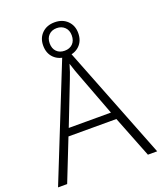

<svg xmlns="http://www.w3.org/2000/svg" viewBox="-160 -990 919 1092"><g transform="rotate(-20 300.0 -444.5)"><path d="M444.8 -252H154.8L55.2 0H0L287.1 -716.8H318.8L600.1 0H543.9ZM172.9 -296.9H428.2L331.1 -554.2Q318.8 -584.5 301.8 -638.2Q288.6 -591.3 272.9 -553.2ZM408.2 -786.1Q408.2 -738.8 378.9 -710.4Q349.6 -682.1 302.2 -682.1Q254.9 -682.1 225.6 -710.4Q196.3 -738.8 196.3 -786.1Q196.3 -832 225.6 -860.6Q254.9 -889.2 302.2 -889.2Q349.6 -889.2 378.9 -860.4Q408.2 -831.5 408.2 -786.1ZM235.4 -786.1Q235.4 -753.9 253.7 -735.6Q272 -717.3 302.2 -717.3Q332.5 -717.3 350.8 -735.6Q369.1 -753.9 369.1 -786.1Q369.1 -817.4 350.1 -835.7Q331.1 -854 302.2 -854Q272 -854 253.7 -835.4Q235.4 -816.9 235.4 -786.1Z"/></g></svg>

Font: Zoram GWeb Light
Style: Regular
Weight: 300
Foundry: Ascender Corporation
Version: Version 1.000